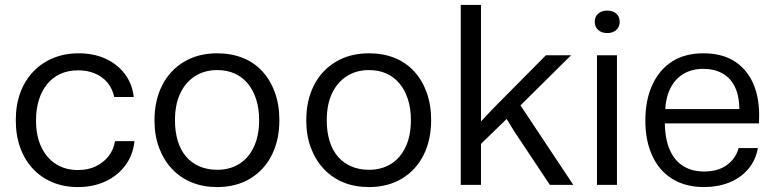

<svg xmlns="http://www.w3.org/2000/svg" viewBox="-20 -749 3134 778"><path d="M296 9Q239 9 192.5 -10.5Q146 -30 113 -65.5Q80 -101 62 -150.5Q44 -200 44 -262Q44 -323 62 -372.5Q80 -422 114 -458Q148 -494 195 -513.5Q242 -533 299 -533Q360 -533 408 -511Q456 -489 486 -449Q516 -409 522 -356H443Q435 -392 414 -416Q393 -440 363 -452Q333 -464 297 -464Q256 -464 224.5 -449.5Q193 -435 171 -408Q149 -381 137.5 -344Q126 -307 126 -261Q126 -198 147.5 -153Q169 -108 207 -84Q245 -60 296 -60Q337 -60 368 -75Q399 -90 419.5 -115.5Q440 -141 446 -177H525Q519 -121 488 -79Q457 -37 407.5 -14Q358 9 296 9Z M860 9Q803 9 756.5 -10Q710 -29 676.5 -65Q643 -101 624.5 -150.5Q606 -200 606 -261Q606 -342 637 -403Q668 -464 725.5 -498.5Q783 -533 860 -533Q917 -533 963.5 -514.5Q1010 -496 1043 -460Q1076 -424 1094 -374Q1112 -324 1112 -262Q1112 -182 1081.5 -121Q1051 -60 994 -25.5Q937 9 860 9ZM860 -61Q911 -61 949 -84.5Q987 -108 1008.5 -153.5Q1030 -199 1030 -262Q1030 -309 1018 -346.5Q1006 -384 984 -410.5Q962 -437 931 -451Q900 -465 860 -465Q809 -465 770.5 -440.5Q732 -416 710.5 -371Q689 -326 689 -261Q689 -215 700.5 -177.5Q712 -140 734.5 -114Q757 -88 789 -74.5Q821 -61 860 -61Z M1475 9Q1418 9 1371.5 -10Q1325 -29 1291.5 -65Q1258 -101 1239.5 -150.5Q1221 -200 1221 -261Q1221 -342 1252 -403Q1283 -464 1340.5 -498.5Q1398 -533 1475 -533Q1532 -533 1578.5 -514.5Q1625 -496 1658 -460Q1691 -424 1709 -374Q1727 -324 1727 -262Q1727 -182 1696.5 -121Q1666 -60 1609 -25.5Q1552 9 1475 9ZM1475 -61Q1526 -61 1564 -84.5Q1602 -108 1623.5 -153.5Q1645 -199 1645 -262Q1645 -309 1633 -346.5Q1621 -384 1599 -410.5Q1577 -437 1546 -451Q1515 -465 1475 -465Q1424 -465 1385.5 -440.5Q1347 -416 1325.5 -371Q1304 -326 1304 -261Q1304 -215 1315.5 -177.5Q1327 -140 1349.5 -114Q1372 -88 1404 -74.5Q1436 -61 1475 -61Z M1847 0V-729H1929V-257L1976 -307L2192 -525H2294L2089 -322L2303 0H2208L2065 -215L2033 -267L1929 -166V0Z M2399 0V-525H2480V0ZM2441 -615Q2418 -615 2404 -627.5Q2390 -640 2390 -661Q2390 -682 2404 -694Q2418 -706 2441 -706Q2463 -706 2477 -694Q2491 -682 2491 -661Q2491 -640 2477 -627.5Q2463 -615 2441 -615Z M2833 9Q2758 9 2704.5 -24Q2651 -57 2623 -118Q2595 -179 2595 -260Q2595 -343 2623 -404.5Q2651 -466 2703 -499.5Q2755 -533 2830 -533Q2910 -533 2962 -497Q3014 -461 3037.5 -397Q3061 -333 3055 -249H2674Q2675 -184 2694.5 -140.5Q2714 -97 2749.5 -75.5Q2785 -54 2833 -54Q2889 -54 2925 -80Q2961 -106 2973 -149H3051Q3042 -99 3011.5 -63.5Q2981 -28 2935 -9.5Q2889 9 2833 9ZM2675 -295 2666 -307H2985L2976 -293Q2977 -356 2959 -394.5Q2941 -433 2907.5 -451.5Q2874 -470 2830 -470Q2784 -470 2750 -450Q2716 -430 2696.5 -391.5Q2677 -353 2675 -295Z"/></svg>

Font: Mona Sans ExtraLight
Style: Regular
Weight: 400
Version: Version 2.000